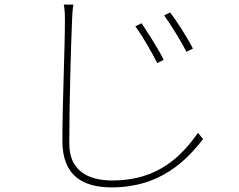

<svg xmlns="http://www.w3.org/2000/svg" viewBox="-20 -775 1040 834"><path d="M257 -755C261 -736 262 -715 262 -688C262 -566 251 -323 251 -163C251 -9 343 39 466 39C676 39 790 -78 862 -171L840 -198C770 -99 668 9 469 9C361 9 281 -34 281 -151C281 -324 288 -571 293 -688C294 -715 295 -732 299 -755ZM693 -708C722 -668 769 -592 790 -550L818 -564C794 -612 742 -692 719 -721ZM568 -661C597 -621 642 -544 663 -501L691 -515C667 -565 616 -642 595 -674Z"/></svg>

Font: SSpoqa Han Sans Neo Thin
Style: Regular
Weight: 100
Designer: [Spoqa Han Sans Neo] Dong-huui Kim  Younghwa Kang  Yujin Lee  [Noto Sans] Ryoko NISHIZUKA  (kana & ideographs); Paul D. 
Foundry: Spoqa (http://www.spoqa-han-sans.com)
Version: Version 1.000